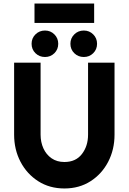

<svg xmlns="http://www.w3.org/2000/svg" viewBox="-20 -1055 729 1088"><path d="M345 13Q261 13 196.8 -28Q132.5 -69 96.2 -138.2Q60 -207.5 60 -292V-700H210V-292Q210 -249.5 226 -214.2Q242 -179 272.2 -158Q302.5 -137 345 -137Q409.5 -137 444.2 -182.2Q479 -227.5 479 -292V-700H629V-292Q629 -207.5 593 -138.2Q557 -69 493 -28Q429 13 345 13ZM235 -732Q203 -732 181 -753.5Q159 -775 159 -807Q159 -838.5 181 -860.2Q203 -882 235 -882Q266.5 -882 288.2 -860.2Q310 -838.5 310 -807Q310 -775 288.2 -753.5Q266.5 -732 235 -732ZM455 -732Q423 -732 401 -753.5Q379 -775 379 -807Q379 -838.5 401 -860.2Q423 -882 455 -882Q486.5 -882 508.2 -860.2Q530 -838.5 530 -807Q530 -775 508.2 -753.5Q486.5 -732 455 -732ZM175.5 -1035H513.5V-925H175.5Z"/></svg>

Font: Urbanist Black
Style: Regular
Weight: 900
Designer: Corey Hu
Foundry: Corey Hu
Version: Version 1.330; ttfautohint (v1.8.4.7-5d5b)